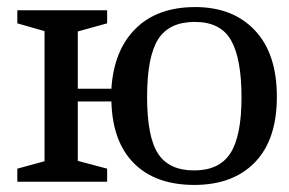

<svg xmlns="http://www.w3.org/2000/svg" viewBox="-20 -514 818 543"><path d="M295 -227H200V-59L283 -37V0H29V-37L106 -58V-426L29 -448V-485H283V-448L200 -425V-263H295Q302 -372 363.5 -433Q425 -494 532 -494Q639 -494 701 -428Q763 -362 763 -240.5Q763 -119 701 -55Q639 9 529.5 9Q420 9 359 -52Q298 -113 295 -227ZM663 -238.5Q663 -348 633.5 -400Q604 -452 531 -452Q458 -452 427 -402.5Q396 -353 396 -240Q396 -127 427 -79.5Q458 -32 529 -32Q600 -32 631.5 -80.5Q663 -129 663 -238.5Z"/></svg>

Font: Ledger
Style: Regular
Weight: 400
Designer: Denis Masharov
Foundry: Denis Masharov
Version: 1.001